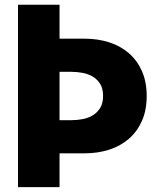

<svg xmlns="http://www.w3.org/2000/svg" viewBox="-20 -770 644 790"><path d="M54.1 0V-750.5H225V-610.9H327.7Q382.3 -610.9 429.1 -595.9Q475.9 -580.9 510.2 -551.1Q544.5 -521.4 564.1 -477.3Q583.6 -433.2 583.6 -375Q583.6 -316.8 564.1 -272.7Q544.5 -228.6 510.2 -198.9Q475.9 -169.1 429.1 -154.1Q382.3 -139.1 327.7 -139.1H225V0ZM225 -275.5H273.2Q298.2 -275.5 321.8 -280.2Q345.5 -285 363.6 -296.6Q381.8 -308.2 393 -327.3Q404.1 -346.4 404.1 -375Q404.1 -404.1 393 -423.2Q381.8 -442.3 363.6 -453.6Q345.5 -465 321.8 -469.8Q298.2 -474.5 273.2 -474.5H225Z"/></svg>

Font: Spartan ExtBd
Style: Regular
Weight: 800
Designer: Matt Bailey, Mirko Velimirovic
Foundry: Matt Bailey
Version: Version 1.005